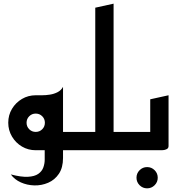

<svg xmlns="http://www.w3.org/2000/svg" viewBox="-20 -820 965 1048"><path d="M173 0 223 -100H420V0ZM324 -150 175 -300Q188 -300 209 -300Q230 -300 252.5 -303.5Q275 -307 294.5 -317Q314 -327 324 -346ZM175 0Q134 0 100 -20Q66 -40 45.5 -74.5Q25 -109 25 -150Q25 -192 45.5 -226Q66 -260 100 -280Q134 -300 175 -300Q216 -300 250 -280Q284 -260 304 -226Q324 -192 324 -150Q324 -109 304 -74.5Q284 -40 250 -20Q216 0 175 0ZM175 -100Q196 -100 210.5 -114.5Q225 -129 225 -150Q225 -171 210.5 -185.5Q196 -200 175 -200Q154 -200 139.5 -185.5Q125 -171 125 -150Q125 -129 139.5 -114.5Q154 -100 175 -100ZM39 132Q96 147 132.5 145Q169 143 189 129Q209 115 216.5 94Q224 73 224 52V-128L324 -150V42Q324 95 301.5 128.5Q279 162 243 177.5Q207 193 167.5 192Q128 191 93.5 175.5Q59 160 39 132Z M500 0V-100H720V0ZM380 0V-100H500V-778L600 -800V-23Q600 -11 590 -6Q580 -1 570 -0.5Q560 0 560 0Z M783 208Q759 208 742 191Q725 174 725 150Q725 126 742 109Q759 92 783 92Q807 92 824 109Q841 126 841 150Q841 174 824 191Q807 208 783 208Z M680 0V-100H800V-278L900 -300V-23Q900 -11 890 -6Q880 -1 870 -0.5Q860 0 860 0Z"/></svg>

Font: Reem Kufi
Style: Regular
Weight: 400
Designer: Khaled Hosny
Version: Version 1.6